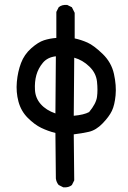

<svg xmlns="http://www.w3.org/2000/svg" viewBox="-20 -803 540 807"><path d="M246.1 -15.6 226.6 -25.4Q216.8 -37.1 214.8 -52.7L212.9 -244.1Q181.6 -252 153.3 -265.6Q125 -279.3 96.7 -307.6Q68.4 -335.9 57.6 -376Q46.9 -416 50.8 -459Q54.7 -502 68.4 -538.1Q82 -574.2 111.3 -600.1Q140.6 -626 165 -633.8Q189.5 -641.6 216.8 -643.6V-752.9L226.6 -772.5Q240.2 -784.2 262.7 -782.2L282.2 -772.5L293.9 -749V-641.6Q321.3 -635.7 347.7 -624Q374 -612.3 411.1 -576.7Q448.2 -541 459 -492.2Q469.7 -443.4 465.8 -402.3Q461.9 -361.3 450.2 -336.9Q438.5 -312.5 411.1 -284.2Q383.8 -255.9 353.5 -249Q323.2 -242.2 290 -238.3L292 -44.9L282.2 -25.4Q268.6 -13.7 246.1 -15.6ZM212.9 -326.2 214.8 -566.4Q179.7 -562.5 160.2 -539.1Q140.6 -515.6 132.8 -487.3Q125 -459 127 -424.8Q128.9 -390.6 151.4 -365.2Q173.8 -339.8 212.9 -326.2ZM354.5 -332Q383.8 -367.2 387.7 -395.5Q391.6 -423.8 387.7 -460Q383.8 -496.1 355.5 -523.4Q327.1 -550.8 292 -560.5L290 -316.4Q333 -320.3 354.5 -332Z"/></svg>

Font: NaikaiFont
Style: Regular
Weight: 400
Version: Version 1.67